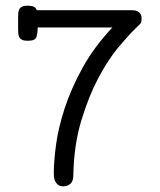

<svg xmlns="http://www.w3.org/2000/svg" viewBox="-20 -647 565 678"><path d="M44 -586Q44 -593 44.5 -600.5Q45 -608 48 -614Q51 -620 58 -623.5Q65 -627 78 -627Q84 -627 94.5 -625Q105 -623 110 -611H440Q446 -611 453 -610.5Q460 -610 466 -607Q472 -604 476 -598Q480 -592 480 -580Q480 -569 476.5 -564.5Q473 -560 458 -546Q435 -524 398.5 -480.5Q362 -437 327.5 -372Q293 -307 267 -221Q241 -135 239 -29Q239 -7 228.5 2Q218 11 205 11Q192 11 185 5.5Q178 0 174.5 -7.5Q171 -15 170.5 -23Q170 -31 170 -36Q170 -77 178 -136.5Q186 -196 208.5 -265Q231 -334 271.5 -407.5Q312 -481 377 -550H113Q113 -529 108.5 -516Q104 -503 78 -503Q65 -503 58 -506.5Q51 -510 48 -516Q45 -522 44.5 -529.5Q44 -537 44 -544Z"/></svg>

Font: CMU Typewriter Custom
Style: Regular
Weight: 500
Monospace: yes
Version: Version 0.7.0